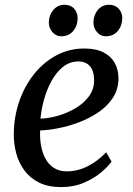

<svg xmlns="http://www.w3.org/2000/svg" viewBox="-20 -772 555 803"><path d="M446.5 -96.4Q432.9 -76.3 403.1 -51.2Q373.4 -26.1 330.8 -7.8Q288.3 10.5 235.9 10.5Q181.5 10.5 143.3 -8.5Q105.1 -27.5 81.6 -59.8Q58.1 -92 47.6 -131.9Q37.1 -171.7 37.7 -212.8Q38.5 -285.4 61.1 -349.7Q83.7 -414 123.4 -463.2Q163.2 -512.5 216.4 -540.8Q269.5 -569.1 331.8 -569.1Q381 -569.1 412.6 -553Q444.2 -536.9 459.6 -509.1Q475.1 -481.3 475.4 -446.8Q475.9 -399.7 452.7 -363.8Q429.5 -328 391.5 -302.4Q353.5 -276.7 309.2 -260.1Q264.9 -243.6 222.2 -235.4Q179.5 -227.2 148 -226.6Q146.2 -194.9 151.4 -164.5Q156.5 -134.1 169.7 -109.3Q182.8 -84.6 205 -70Q227.2 -55.3 259.5 -55.3Q290.3 -55.3 319.3 -65.2Q348.3 -75.2 374.8 -93.1Q401.3 -111.1 423.9 -135.3ZM308.1 -515Q271.3 -515 243.1 -492.1Q214.9 -469.2 195.1 -432.8Q175.3 -396.4 163.9 -354.9Q152.5 -313.4 149.3 -275.8Q183.5 -276.8 222.6 -288Q261.7 -299.2 296.3 -319.7Q330.8 -340.3 352.4 -369.8Q374 -399.3 373.6 -437.6Q373.1 -476.2 355.7 -495.6Q338.4 -515 308.1 -515ZM235.7 -620.3Q214.2 -620.3 198.9 -638Q183.7 -655.7 184.2 -679.4Q185.2 -710 203.6 -731.1Q222.1 -752.1 250 -752.1Q276.1 -752.1 290.6 -735.2Q305 -718.2 304.7 -695.4Q304.3 -663.9 286 -642.1Q267.6 -620.3 235.7 -620.3ZM422.3 -620.3Q400.8 -620.3 385.5 -638Q370.3 -655.7 370.8 -679.4Q371.8 -710 389.7 -731.1Q407.7 -752.1 436.2 -752.1Q462 -752.1 476.9 -735.2Q491.8 -718.2 491.3 -695.4Q490.8 -663.9 472.4 -642.1Q453.9 -620.3 422.3 -620.3Z"/></svg>

Font: Merriweather 7pt Light
Style: Italic
Weight: 300
Italic angle: -7.8°
Designer: Eben Sorkin
Foundry: Eben Sorkin
Version: Version 2.200;gftools[0.9.31]